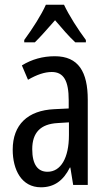

<svg xmlns="http://www.w3.org/2000/svg" viewBox="-20 -786 456 816"><path d="M252 -766H175C156 -723 119 -665 83 -616V-606H128C152 -629 183 -665 214 -700C244 -665 272 -632 300 -606H345V-616C312 -660 273 -721 252 -766ZM213 -547C162 -547 115 -534 73 -508L99 -447C137 -469 170 -480 200 -480C251 -480 272 -442 272 -360V-325L211 -322C98 -317 34 -256 34 -150C34 -65 71 10 154 10C210 10 249 -18 277 -74H279L291 0H353V-362C353 -480 314 -547 213 -547ZM225 -263 273 -266V-212C273 -114 238 -56 182 -56C141 -56 117 -86 117 -152C117 -222 152 -259 225 -263Z"/></svg>

Font: Noto Sans Myanmar UI ExtraCondensed
Style: Regular
Weight: 400
Width: 2
Designer: Monotype Design Team
Foundry: Monotype Imaging Inc.
Version: Version 2.103